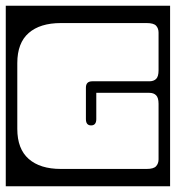

<svg xmlns="http://www.w3.org/2000/svg" viewBox="-40 -626 610 666"><path d="M-20 -606H550V20H-20ZM294 -304V-213Q294 -191 276 -191Q258 -191 258 -213V-322Q258 -344 280 -344H478Q493 -344 501.5 -352.2Q510 -360.5 510 -382V-513Q510 -527.5 501.5 -536.8Q493 -546 469 -546H171Q99 -546 59.5 -511.5Q20 -477 20 -407V-179Q20 -109.5 59.5 -74.8Q99 -40 171 -40H469Q493 -40 501.5 -49.5Q510 -59 510 -73V-266Q510 -287 501.5 -295.5Q493 -304 478 -304Z"/></svg>

Font: Honk Rounded
Style: Regular
Weight: 400
Designer: Noopur Datye & Yesha Goshar
Foundry: Ek Type
Version: Version 1.000